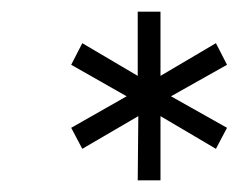

<svg xmlns="http://www.w3.org/2000/svg" viewBox="-20 -742 409 329"><path d="M350 -487 255 -543V-433H216L217 -543L121 -487L102 -523L197 -577L102 -631L121 -668L216 -612V-722H255V-612L350 -668L369 -631L273 -577L369 -523Z"/></svg>

Font: TypoPRO Montserrat Alternates
Style: Italic
Weight: 300
Italic angle: -11.3°
Designer: Julieta Ulanovsky
Foundry: Julieta Ulanovsky
Version: Version 6.001